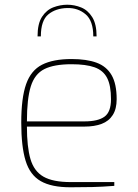

<svg xmlns="http://www.w3.org/2000/svg" viewBox="-20 -787 584 813"><path d="M278 6Q198 6 152.5 -20Q107 -46 88.5 -106Q70 -166 70 -268Q70 -372 90.5 -430.5Q111 -489 158 -513Q205 -537 283 -537Q347 -537 389 -521.5Q431 -506 452.5 -469Q474 -432 474 -367Q474 -326 457.5 -300Q441 -274 410.5 -262.5Q380 -251 338 -251H94Q94 -165 109 -113.5Q124 -62 164 -39Q204 -16 280 -16H464V0Q413 4 371.5 5Q330 6 278 6ZM94 -273H338Q395 -273 422.5 -293Q450 -313 450 -367Q450 -425 433.5 -457Q417 -489 380.5 -502Q344 -515 283 -515Q209 -515 168 -494.5Q127 -474 110.5 -421.5Q94 -369 94 -273ZM265 -767Q295 -767 323.5 -755.5Q352 -744 370.5 -714.5Q389 -685 389 -633H375Q375 -699 342.5 -726.5Q310 -754 265 -753Q216 -752 184.5 -726Q153 -700 153 -633H139Q139 -687 158 -716Q177 -745 206 -756Q235 -767 265 -767Z"/></svg>

Font: Exo Thin Thin
Style: Regular
Weight: 250
Version: Version 2.000